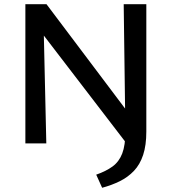

<svg xmlns="http://www.w3.org/2000/svg" viewBox="-20 -678 812 908"><path d="M579 1 135 -578 136 -658H200L624 -95ZM100 0V-658H184L199 0ZM463 210 435 148Q481 132 512 109.5Q543 87 558 48Q573 9 573 -56L565 -658H672V-56Q672 9 657 54.5Q642 100 613.5 130Q585 160 546.5 179Q508 198 463 210Z"/></svg>

Font: Ysabeau Office SemiBold
Style: Regular
Weight: 600
Designer: Christian Thalmann (Catharsis Fonts)
Version: Version 2.001;gftools[0.9.30]; featfreeze: tnum,lnum,ss02